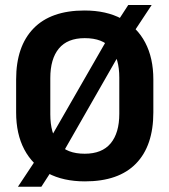

<svg xmlns="http://www.w3.org/2000/svg" viewBox="-20 -694 662 750"><path d="M312 14.5Q227 14.5 167 -17.5Q107 -49.5 75 -110Q43 -170.5 43 -255V-383.5Q43 -513 111 -583Q179 -653 310 -653Q395.5 -653 455.5 -620.5Q515.5 -588 547.2 -527.8Q579 -467.5 579 -383.5V-255Q579 -124.5 511.2 -55Q443.5 14.5 312 14.5ZM141.5 35.5H50L135 -92.5L163.5 -131L414 -567L432 -599L481 -674.5H572.5L489.5 -549L462.5 -511L213 -75L198 -52ZM311 -93.5Q378.5 -93.5 412.2 -134Q446 -174.5 446 -249.5V-391Q446 -465 414 -505Q382 -545 311 -545Q243.5 -545 210 -504.5Q176.5 -464 176.5 -389V-247.5Q176.5 -172.5 208.8 -133Q241 -93.5 311 -93.5Z"/></svg>

Font: Anek Devanagari Medium SemiBold
Style: Regular
Weight: 600
Version: Version 1.003